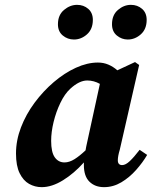

<svg xmlns="http://www.w3.org/2000/svg" viewBox="-20 -757 627 792"><path d="M191 -176Q191 -129 206 -108Q221 -87 246 -87Q266 -87 287.5 -100.5Q309 -114 333 -137Q334 -142 334.5 -146Q335 -150 336 -154L392 -411Q367 -425 340 -425Q307 -425 270 -391Q247 -370 229 -332.5Q211 -295 201 -253.5Q191 -212 191 -176ZM409 15Q372 15 349 -7.5Q326 -30 326 -76Q326 -79 326 -82Q326 -85 326 -87Q286 -42 240 -13.5Q194 15 152 15Q124 15 100 1.5Q76 -12 61 -42.5Q46 -73 46 -124Q46 -178 66.5 -231.5Q87 -285 122.5 -333Q158 -381 202 -418.5Q246 -456 293 -477.5Q340 -499 384 -499Q407 -499 427 -490.5Q447 -482 464 -467L537 -501L554 -489L474 -139Q470 -126 468 -115Q466 -104 466 -96Q466 -76 484 -76Q498 -76 515.5 -92.5Q533 -109 556 -139L587 -118Q569 -87 541.5 -56Q514 -25 480.5 -5Q447 15 409 15ZM285 -594Q259 -594 239 -610.5Q219 -627 219 -657Q219 -695 244 -716Q269 -737 298 -737Q325 -737 344 -720.5Q363 -704 363 -675Q363 -637 339 -615.5Q315 -594 285 -594ZM507 -594Q482 -594 462 -610.5Q442 -627 442 -657Q442 -695 466.5 -716Q491 -737 520 -737Q547 -737 566 -720.5Q585 -704 585 -675Q585 -637 561 -615.5Q537 -594 507 -594Z"/></svg>

Font: Source Serif Pro
Style: Bold Italic
Weight: 700
Italic angle: -12°
Designer: Frank Grießhammer
Foundry: Adobe Systems Incorporated
Version: Version 3.001;hotconv 1.0.111;makeotfexe 2.5.65597